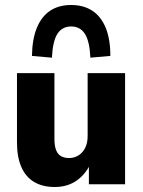

<svg xmlns="http://www.w3.org/2000/svg" viewBox="-20 -738 571 769"><path d="M199 11Q151 11 117 -9Q83 -29 65.5 -69Q48 -109 48 -168V-445H198V-182Q198 -153 205 -136Q212 -119 225.5 -112Q239 -105 256 -105Q278 -105 295 -116Q312 -127 321.5 -146.5Q331 -166 331 -193V-445H481V0H336V-86H344Q325 -42 288 -15.5Q251 11 199 11ZM188 -507 108 -514Q109 -582 128 -627.5Q147 -673 181.5 -695.5Q216 -718 265 -718Q314 -718 349 -695.5Q384 -673 403 -627.5Q422 -582 422 -514L342 -507Q339 -573 320 -602.5Q301 -632 265 -632Q229 -632 210 -602.5Q191 -573 188 -507Z"/></svg>

Font: Nunito Sans 12pt ExtraLight
Style: Weight 830 Width 84 Optical size 12.0 YTLC 445
Weight: 830
Width: 4
Designer: Vernon Adams
Foundry: Vernon Adams
Version: Version 3.101;gftools[0.9.27]